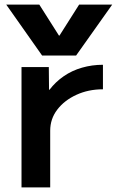

<svg xmlns="http://www.w3.org/2000/svg" viewBox="-20 -810 505 830"><path d="M7 -790H150L235 -656H237L322 -790H465L309 -570H162ZM73 0V-520H191L192 -422H194Q220 -456 255.5 -480.5Q291 -505 334.5 -517.5Q378 -530 425 -530V-424Q362 -424 310 -400Q258 -376 227.5 -336Q197 -296 197 -245V0Z"/></svg>

Font: M PLUS 1 SemiBold
Style: Regular
Weight: 600
Designer: Coji Morishita
Foundry: UNDERFOREST DESIGN
Version: Version 1.001